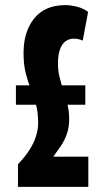

<svg xmlns="http://www.w3.org/2000/svg" viewBox="-20 -730 409 750"><path d="M50.2 0V-88.6Q77.2 -116.4 94.4 -143.3Q111.6 -170.2 120.3 -196.9Q129 -223.6 129 -249Q129 -291.2 120.5 -322.3Q112 -353.4 100.5 -382.1Q89 -410.8 80.5 -444.1Q72 -477.4 72 -523.6Q72 -606.2 113.7 -658.1Q155.4 -710 235.6 -710Q246.6 -710 258.4 -708.3Q270.2 -706.6 282 -703.5Q293.8 -700.4 304.4 -695.4Q315 -690.4 324.2 -683.6L303.2 -571.4Q299.2 -573.3 295 -574.7Q290.8 -576.1 286.5 -577.1Q282.2 -578 277.4 -578.5Q272.7 -579 266.8 -579Q250.9 -579 237 -569.6Q223.1 -560.3 214.8 -538.6Q206.4 -516.8 206.4 -480.2Q206.4 -453.4 213 -427.4Q219.6 -401.4 228.3 -375.2Q237 -349 243.6 -322Q250.2 -295 250.2 -265.6Q250.2 -231.6 240.8 -205.7Q231.4 -179.8 217.2 -159.1Q203 -138.4 188.2 -118H325V0ZM42.2 -320.8V-396.8H313.2V-320.8Z"/></svg>

Font: Georama ExtraCondensed Thin
Style: Regular
Weight: 100
Width: 2
Designer: Jean-Baptiste Levee
Foundry: Production Type
Version: Version 1.001